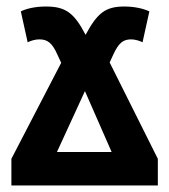

<svg xmlns="http://www.w3.org/2000/svg" viewBox="-20 -570 520 590"><path d="M15 0H465V-82L317 -378L328 -402C345 -439 359 -449 383 -449C394 -449 409 -445 418 -440L439 -535C422 -543 395 -550 362 -550C304 -550 279 -530 243 -463C208 -530 182 -550 121 -550C87 -550 60 -543 44 -535L65 -440C75 -445 88 -449 101 -449C125 -449 140 -439 156 -403L168 -377L15 -82ZM155 -103 241 -290 323 -103Z"/></svg>

Font: Noto Sans Display SemiCondensed
Style: Bold
Weight: 700
Width: 4
Designer: Monotype Design Team
Foundry: Monotype Imaging Inc.
Version: Version 1.900